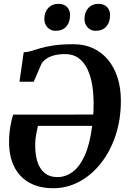

<svg xmlns="http://www.w3.org/2000/svg" viewBox="-20 -985 681 1016"><path d="M83.1 -552.5 105.4 -708.4Q125.2 -708.7 145.6 -715.3Q166 -721.9 194 -730.1Q222 -738.3 264.1 -744.6Q306.2 -751 369.2 -751Q426.4 -751 472.5 -729.7Q518.7 -708.3 551.6 -668.8Q584.5 -629.3 602 -574.3Q619.6 -519.3 619.6 -452Q619.6 -351.5 591.2 -267Q562.8 -182.5 513 -120Q463.3 -57.5 398.8 -23.2Q334.3 11 261.6 11Q188.8 11 136.4 -17.8Q84 -46.5 56 -101.2Q28 -156 28 -234Q28 -277 35.1 -317.7Q42.2 -358.3 49.8 -378.6L473 -378.8Q473.7 -384.2 474.1 -389.4Q474.5 -394.5 474.7 -399.9Q475 -405.2 475 -410.6Q477.1 -475.6 468.9 -528.7Q460.7 -581.8 442.3 -619.8Q424 -657.9 394.8 -678.4Q365.7 -698.8 325.7 -698.8Q293 -698.8 268.3 -692.6Q243.7 -686.3 226.9 -675.1Q210.1 -663.9 199.9 -648.5L158.5 -552.5ZM467.7 -319.1H180.7Q174.7 -292.4 170.5 -268.9Q166.3 -245.3 166.3 -218.2Q166.3 -181.2 172.6 -150.2Q178.9 -119.2 193.1 -96.3Q207.2 -73.3 229.7 -60.6Q252.2 -47.9 284.1 -47.9Q326.7 -47.9 363.7 -74.9Q400.8 -101.8 428.1 -161.4Q455.4 -221 467.7 -319.1ZM273.4 -821.9Q247.7 -821.9 230.9 -840.5Q214.1 -859.1 214.6 -886.6Q215.6 -922.1 235.8 -943.4Q256 -964.7 288.6 -964.7Q319.7 -964.7 335.7 -947Q351.6 -929.4 350.8 -903.1Q350.3 -866.9 330.6 -844.4Q310.9 -821.9 273.4 -821.9ZM485.4 -821.9Q459.8 -821.9 443.1 -840.5Q426.5 -859.1 427 -886.6Q428 -922.1 448.1 -943.4Q468.1 -964.7 500.5 -964.7Q530.9 -964.7 547.1 -947Q563.3 -929.4 562.5 -903.1Q562 -866.9 542.3 -844.4Q522.6 -821.9 485.4 -821.9Z"/></svg>

Font: Merriweather 7pt Light
Style: Italic
Weight: 300
Italic angle: -7.8°
Designer: Eben Sorkin
Foundry: Eben Sorkin
Version: Version 2.200;gftools[0.9.31]